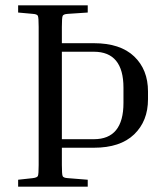

<svg xmlns="http://www.w3.org/2000/svg" viewBox="-20 -700 614 720"><path d="M48 -653V-680H309V-653L234 -648Q218 -647 215 -640.5Q212 -634 212 -599V-538H332Q431 -538 483 -488.5Q535 -439 535 -357V-328Q535 -246 483 -196Q431 -146 332 -146H212V-81Q212 -46 215 -39.5Q218 -33 234 -32L309 -26V0H48V-26L103 -32Q119 -34 122 -40Q125 -46 125 -81V-599Q125 -634 122 -640.5Q119 -647 103 -648ZM332 -506H212V-178H332Q443 -178 443 -314V-371Q443 -506 332 -506Z"/></svg>

Font: Inria Serif
Style: Regular
Weight: 400
Designer: Black Foundry Team
Foundry: Black Foundry
Version: Version 1.000; ttfautohint (v1.8.3)